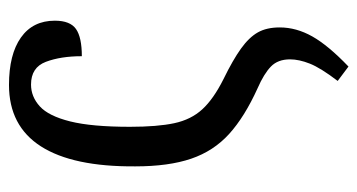

<svg xmlns="http://www.w3.org/2000/svg" viewBox="-204 -382 795 427"><g transform="rotate(-90 193.5 -168.5)"><path d="M37 -265Q36 -404 81.5 -475Q127 -546 218 -546Q286 -546 323.5 -519.5Q361 -493 361 -444Q361 -410 342.5 -397Q324 -384 282 -384Q282 -431 269.5 -464Q257 -497 219 -497Q192 -497 170.5 -477.5Q149 -458 137 -410Q125 -362 125 -277Q125 -216 133 -178.5Q141 -141 164 -116Q187 -91 231 -69Q274 -48 299 -30Q324 -12 335 7.5Q346 27 346 56Q346 93 326 128.5Q306 164 259 209L227 185Q256 147 265.5 123Q275 99 275 79Q275 52 259 36.5Q243 21 211 7Q147 -22 109 -56.5Q71 -91 54 -141Q37 -191 37 -265Z"/></g></svg>

Font: Noto Serif ExtraCondensed
Style: Regular
Weight: 400
Width: 2
Designer: Monotype Design Team
Foundry: Monotype Imaging Inc.
Version: Version 2.015